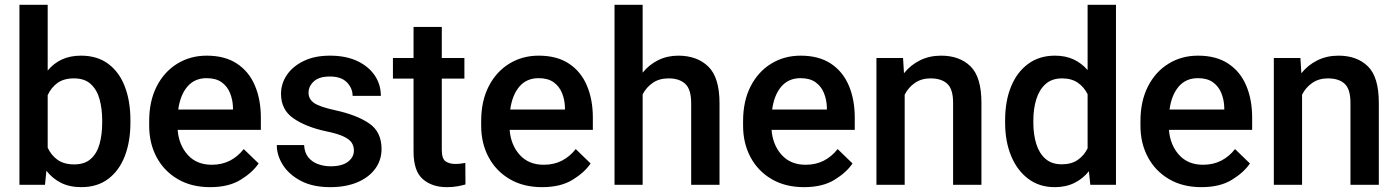

<svg xmlns="http://www.w3.org/2000/svg" viewBox="-20 -770 5825 800"><path d="M523.4 -269V-258.8Q523.4 -180.7 500.2 -120.1Q477.1 -59.6 431.4 -24.9Q385.7 9.8 318.4 9.8Q270 9.8 234.1 -8.3Q198.2 -26.4 173.3 -58.6L167.5 0H61V-750H178.7V-476.1Q203.1 -505.9 237.5 -522Q272 -538.1 317.4 -538.1Q385.3 -538.1 431.2 -503.9Q477.1 -469.7 500.2 -409.2Q523.4 -348.6 523.4 -269ZM405.8 -258.8V-269Q405.8 -316.4 395 -356Q384.3 -395.5 358.6 -419.4Q333 -443.4 288.1 -443.4Q245.6 -443.4 219.2 -424.1Q192.9 -404.8 178.7 -373.5V-154.8Q192.9 -123.5 219.7 -104.2Q246.6 -85 289.1 -85Q333 -85 358.6 -108.2Q384.3 -131.3 395 -170.7Q405.8 -210 405.8 -258.8Z M855.5 9.8Q777.3 9.8 720.2 -23.9Q663.1 -57.6 632.3 -115.5Q601.6 -173.3 601.6 -246.1V-265.6Q601.6 -348.6 632.8 -409.9Q664.1 -471.2 718.5 -504.6Q772.9 -538.1 841.3 -538.1Q917 -538.1 967 -505.1Q1017.1 -472.2 1042 -413.8Q1066.9 -355.5 1066.9 -279.3V-229H720.2Q725.1 -166 762.2 -124.8Q799.3 -83.5 862.3 -83.5Q904.8 -83.5 938 -100.6Q971.2 -117.7 995.6 -148.9L1057.6 -88.9Q1032.2 -51.3 982.4 -20.8Q932.6 9.8 855.5 9.8ZM840.8 -444.3Q791 -444.3 761 -409.4Q731 -374.5 722.7 -313.5H950.7V-322.8Q949.7 -354.5 938.5 -382.3Q927.2 -410.2 903.6 -427.2Q879.9 -444.3 840.8 -444.3Z M1454.6 -143.1Q1454.6 -160.6 1445.8 -174.8Q1437 -189 1412.4 -200.9Q1387.7 -212.9 1339.8 -222.7Q1255.4 -240.7 1203.1 -276.6Q1150.9 -312.5 1150.9 -378.9Q1150.9 -421.9 1175.5 -458Q1200.2 -494.1 1245.8 -516.1Q1291.5 -538.1 1354.5 -538.1Q1420.9 -538.1 1468.3 -515.9Q1515.6 -493.7 1541.3 -455.8Q1566.9 -418 1566.9 -370.6H1449.2Q1449.2 -402.3 1425.5 -426.8Q1401.9 -451.2 1354.5 -451.2Q1309.6 -451.2 1287.6 -430.9Q1265.6 -410.6 1265.6 -383.8Q1265.6 -357.4 1288.1 -341.3Q1310.5 -325.2 1375 -311Q1465.8 -291.5 1517.8 -256.1Q1569.8 -220.7 1569.8 -149.4Q1569.8 -103 1543.5 -66.9Q1517.1 -30.8 1469 -10.5Q1420.9 9.8 1356 9.8Q1283.7 9.8 1234.1 -16.1Q1184.6 -42 1158.9 -82.3Q1133.3 -122.6 1133.3 -165.5H1247.1Q1249 -132.8 1265.4 -113.5Q1281.7 -94.2 1306.4 -85.7Q1331.1 -77.1 1357.4 -77.1Q1404.8 -77.1 1429.7 -95.9Q1454.6 -114.7 1454.6 -143.1Z M1915 -528.3V-442.4H1820.8V-146Q1820.8 -108.9 1836.4 -97.9Q1852.1 -86.9 1877.4 -86.9Q1889.6 -86.9 1900.9 -88.4Q1912.1 -89.8 1918.9 -91.3L1919.4 -1.5Q1904.8 2.9 1885.5 6.3Q1866.2 9.8 1841.3 9.8Q1780.3 9.8 1741.7 -23.7Q1703.1 -57.1 1703.1 -138.7V-442.4H1617.2V-528.3H1703.1V-657.7H1820.8V-528.3Z M2238.8 9.8Q2160.6 9.8 2103.5 -23.9Q2046.4 -57.6 2015.6 -115.5Q1984.9 -173.3 1984.9 -246.1V-265.6Q1984.9 -348.6 2016.1 -409.9Q2047.4 -471.2 2101.8 -504.6Q2156.2 -538.1 2224.6 -538.1Q2300.3 -538.1 2350.3 -505.1Q2400.4 -472.2 2425.3 -413.8Q2450.2 -355.5 2450.2 -279.3V-229H2103.5Q2108.4 -166 2145.5 -124.8Q2182.6 -83.5 2245.6 -83.5Q2288.1 -83.5 2321.3 -100.6Q2354.5 -117.7 2378.9 -148.9L2440.9 -88.9Q2415.5 -51.3 2365.7 -20.8Q2315.9 9.8 2238.8 9.8ZM2224.1 -444.3Q2174.3 -444.3 2144.3 -409.4Q2114.3 -374.5 2106 -313.5H2334V-322.8Q2333 -354.5 2321.8 -382.3Q2310.5 -410.2 2286.9 -427.2Q2263.2 -444.3 2224.1 -444.3Z M2657.7 -750V-467.3Q2684.6 -500.5 2722.4 -519.3Q2760.3 -538.1 2806.2 -538.1Q2884.3 -538.1 2931.2 -492.7Q2978 -447.3 2978 -339.4V0H2859.9V-340.3Q2859.9 -397.5 2835.4 -420.4Q2811 -443.4 2765.6 -443.4Q2727.1 -443.4 2700.2 -425Q2673.3 -406.7 2657.7 -377V0H2540.5V-750Z M3330.1 9.8Q3252 9.8 3194.8 -23.9Q3137.7 -57.6 3106.9 -115.5Q3076.2 -173.3 3076.2 -246.1V-265.6Q3076.2 -348.6 3107.4 -409.9Q3138.7 -471.2 3193.1 -504.6Q3247.6 -538.1 3315.9 -538.1Q3391.6 -538.1 3441.7 -505.1Q3491.7 -472.2 3516.6 -413.8Q3541.5 -355.5 3541.5 -279.3V-229H3194.8Q3199.7 -166 3236.8 -124.8Q3273.9 -83.5 3336.9 -83.5Q3379.4 -83.5 3412.6 -100.6Q3445.8 -117.7 3470.2 -148.9L3532.2 -88.9Q3506.8 -51.3 3457 -20.8Q3407.2 9.8 3330.1 9.8ZM3315.4 -444.3Q3265.6 -444.3 3235.6 -409.4Q3205.6 -374.5 3197.3 -313.5H3425.3V-322.8Q3424.3 -354.5 3413.1 -382.3Q3401.9 -410.2 3378.2 -427.2Q3354.5 -444.3 3315.4 -444.3Z M3856.9 -443.4Q3819.8 -443.4 3792.5 -424.8Q3765.1 -406.2 3749.5 -375.5V0H3631.8V-528.3H3742.7L3746.6 -464.8Q3774.4 -499.5 3813.7 -518.8Q3853 -538.1 3901.4 -538.1Q3978 -538.1 4023.7 -493.7Q4069.3 -449.2 4069.3 -341.3V0H3951.2V-341.8Q3951.2 -398.4 3927 -420.9Q3902.8 -443.4 3856.9 -443.4Z M4168 -258.3V-268.6Q4168 -349.1 4192.9 -409.7Q4217.8 -470.2 4264.4 -504.2Q4311 -538.1 4375.5 -538.1Q4419.4 -538.1 4453.1 -522.5Q4486.8 -506.8 4511.7 -478V-750H4629.9V0H4522.9L4517.1 -56.6Q4491.7 -24.9 4456.3 -7.6Q4420.9 9.8 4374.5 9.8Q4310.5 9.8 4264.2 -25.1Q4217.8 -60.1 4192.9 -120.6Q4168 -181.2 4168 -258.3ZM4285.6 -268.6V-258.3Q4285.6 -210.4 4297.6 -171.1Q4309.6 -131.8 4335.7 -108.6Q4361.8 -85.4 4404.3 -85.4Q4444.3 -85.4 4470.7 -103.8Q4497.1 -122.1 4511.7 -151.9V-377.4Q4497.1 -407.2 4470.9 -425.3Q4444.8 -443.4 4405.3 -443.4Q4362.8 -443.4 4336.4 -419.7Q4310.1 -396 4297.9 -356.4Q4285.6 -316.9 4285.6 -268.6Z M4985.8 9.8Q4907.7 9.8 4850.6 -23.9Q4793.5 -57.6 4762.7 -115.5Q4731.9 -173.3 4731.9 -246.1V-265.6Q4731.9 -348.6 4763.2 -409.9Q4794.4 -471.2 4848.9 -504.6Q4903.3 -538.1 4971.7 -538.1Q5047.4 -538.1 5097.4 -505.1Q5147.5 -472.2 5172.4 -413.8Q5197.3 -355.5 5197.3 -279.3V-229H4850.6Q4855.5 -166 4892.6 -124.8Q4929.7 -83.5 4992.7 -83.5Q5035.2 -83.5 5068.4 -100.6Q5101.6 -117.7 5126 -148.9L5188 -88.9Q5162.6 -51.3 5112.8 -20.8Q5063 9.8 4985.8 9.8ZM4971.2 -444.3Q4921.4 -444.3 4891.4 -409.4Q4861.3 -374.5 4853 -313.5H5081.1V-322.8Q5080.1 -354.5 5068.8 -382.3Q5057.6 -410.2 5033.9 -427.2Q5010.3 -444.3 4971.2 -444.3Z M5512.7 -443.4Q5475.6 -443.4 5448.2 -424.8Q5420.9 -406.2 5405.3 -375.5V0H5287.6V-528.3H5398.4L5402.3 -464.8Q5430.2 -499.5 5469.5 -518.8Q5508.8 -538.1 5557.1 -538.1Q5633.8 -538.1 5679.4 -493.7Q5725.1 -449.2 5725.1 -341.3V0H5606.9V-341.8Q5606.9 -398.4 5582.8 -420.9Q5558.6 -443.4 5512.7 -443.4Z"/></svg>

Font: Vazirmatn RD UI Medium
Style: Regular
Weight: 500
Designer: Saber Rastikerdar
Foundry: Saber Rastikerdar
Version: Version 33.003